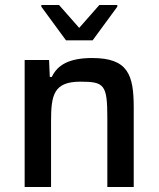

<svg xmlns="http://www.w3.org/2000/svg" viewBox="-20 -751 637 771"><path d="M146 -724 245 -589H352L451 -724V-731H379L298 -639L217 -731H146ZM79 -510V0H185V-263C185 -369 195 -423 303 -423C399 -423 411 -411 411 -277V0H517V-319C517 -451 494 -518 350 -518C259 -518 211 -491 188 -442H180L177 -510Z"/></svg>

Font: Saira UNSAM Medium
Style: Regular
Weight: 500
Designer: Hector Gatti with collaboration of the Omnibus-Type team
Foundry: Omnibus-Type
Version: Version 0.072;PS 000.072;hotconv 1.0.88;makeotf.lib2.5.64775